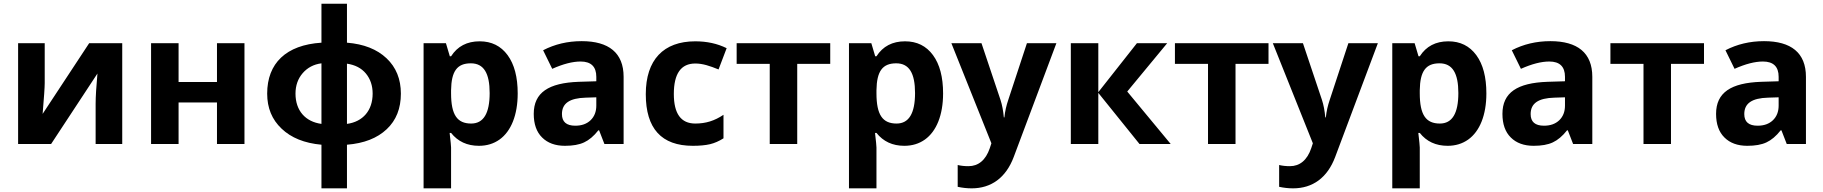

<svg xmlns="http://www.w3.org/2000/svg" viewBox="-20 -780 9877 1040"><path d="M78.1 -545.9V0H256.8L507.8 -381.8C501.5 -311 498 -256.3 498 -217.8V0H642.1V-545.9H462.9L210.9 -163.1C218.3 -251.5 222.2 -307.1 222.2 -330.1V-545.9Z M798.3 -545.9V0H947.3V-225.1H1155.3V0H1304.2V-545.9H1155.3V-335.9H947.3V-545.9Z M1859.4 -759.8H1721.2V-548.8C1529.8 -536.6 1427.2 -437.5 1427.2 -272.9C1427.2 -195.3 1453.1 -132.3 1505.4 -83C1557.1 -33.7 1628.9 -4.4 1721.2 3.9V240.2H1859.4V3.9C1951.7 -3.4 2023.4 -31.7 2074.7 -80.1C2126 -128.4 2151.4 -192.4 2151.4 -272.9C2151.4 -351.6 2125.5 -415.5 2073.7 -464.4C2022 -513.2 1950.7 -541.5 1859.4 -548.8ZM1580.6 -272.9C1580.6 -316.9 1593.8 -354 1619.6 -383.8C1645.5 -413.6 1679.2 -431.6 1721.2 -437V-108.9C1633.8 -120.6 1580.6 -181.2 1580.6 -272.9ZM1998.5 -272.9C1998.5 -181.6 1945.8 -120.6 1859.4 -108.9V-435.1C1903.3 -428.7 1937.5 -411.1 1961.9 -381.8C1986.3 -352.1 1998.5 -315.9 1998.5 -272.9Z M2574.2 9.8C2616.7 9.8 2653.8 -1.5 2685.5 -23.9C2748.5 -68.8 2784.2 -157.2 2784.2 -273.9C2784.2 -362.3 2766.1 -431.6 2729.5 -481.4C2692.9 -531.2 2642.6 -556.2 2578.1 -556.2C2509.8 -556.2 2458 -529.3 2423.3 -475.1H2416.5L2395.5 -545.9H2274.4V240.2H2423.3V19C2423.3 11.7 2420.9 -14.6 2415.5 -60.1H2423.3C2460 -13.7 2510.3 9.8 2574.2 9.8ZM2530.3 -437C2600.6 -437 2632.3 -383.3 2632.3 -275.9C2632.3 -166 2599.1 -110.8 2532.2 -110.8C2456.5 -110.8 2423.3 -157.7 2423.3 -274.9V-291C2424.8 -395 2456.5 -437 2530.3 -437Z M3357.9 0V-363.8C3357.9 -494.1 3277.3 -557.1 3130.9 -557.1C3054.2 -557.1 2984.9 -540.5 2921.9 -507.8L2971.2 -407.2C3030.3 -433.6 3081.5 -446.8 3125 -446.8C3181.6 -446.8 3210 -418.9 3210 -363.8V-339.8L3115.2 -336.9C2951.7 -331.1 2871.1 -278.8 2871.1 -163.1C2871.1 -107.9 2886.2 -64.9 2916.5 -35.2C2946.3 -5.4 2987.8 9.8 3040 9.8C3082.5 9.8 3117.2 3.9 3144 -8.8C3170.4 -21 3196.3 -42.5 3221.2 -74.2H3225.1L3253.9 0ZM3210 -208C3210 -175.3 3199.7 -148.9 3179.2 -128.9C3158.2 -108.9 3130.9 -99.1 3096.2 -99.1C3047.9 -99.1 3023.9 -120.1 3023.9 -162.1C3023.9 -220.7 3065.9 -248.5 3152.3 -251L3210 -252.9Z M3732.9 9.8C3770.5 9.8 3801.3 6.8 3826.2 1C3850.6 -4.9 3875 -15.6 3898.9 -30.8V-158.2C3850.1 -125.5 3803.2 -110.8 3746.1 -110.8C3668.5 -110.8 3629.9 -164.1 3629.9 -271C3629.9 -380.9 3668.5 -436 3746.1 -436C3786.6 -436 3825.2 -422.9 3872.1 -403.8L3916 -519C3865.7 -543.9 3809.1 -556.2 3746.1 -556.2C3573.7 -556.2 3478 -455.6 3478 -270C3478 -83.5 3563 9.8 3732.9 9.8Z M3970.2 -545.9V-434.1H4149.4V0H4298.3V-434.1H4477.1V-545.9Z M4878.4 9.8C4920.9 9.8 4958 -1.5 4989.7 -23.9C5052.7 -68.8 5088.4 -157.2 5088.4 -273.9C5088.4 -362.3 5070.3 -431.6 5033.7 -481.4C4997.1 -531.2 4946.8 -556.2 4882.3 -556.2C4814 -556.2 4762.2 -529.3 4727.5 -475.1H4720.7L4699.7 -545.9H4578.6V240.2H4727.5V19C4727.5 11.7 4725.1 -14.6 4719.7 -60.1H4727.5C4764.2 -13.7 4814.5 9.8 4878.4 9.8ZM4834.5 -437C4904.8 -437 4936.5 -383.3 4936.5 -275.9C4936.5 -166 4903.3 -110.8 4836.4 -110.8C4760.7 -110.8 4727.5 -157.7 4727.5 -274.9V-291C4729 -395 4760.7 -437 4834.5 -437Z M5350.1 -3.9 5341.3 22.9C5319.3 87.9 5278.8 120.1 5226.1 120.1C5205.1 120.1 5185.5 118.2 5167.5 113.8V231.9C5192.4 237.3 5217.3 240.2 5243.2 240.2C5348.1 240.2 5428.7 183.6 5471.2 69.8L5702.1 -545.9H5542.5L5441.4 -238.8C5431.2 -209 5423.8 -177.7 5420.4 -144H5417.5C5414.1 -180.7 5408.2 -211.9 5399.4 -238.8L5296.4 -545.9H5133.3Z M5929.2 -280.8V-545.9H5780.3V0H5929.2V-276.9L6152.3 0H6321.3L6085.9 -284.2L6302.2 -545.9H6138.2Z M6344.2 -545.9V-434.1H6523.4V0H6672.4V-434.1H6851.1V-545.9Z M7091.3 -3.9 7082.5 22.9C7060.5 87.9 7020 120.1 6967.3 120.1C6946.3 120.1 6926.8 118.2 6908.7 113.8V231.9C6933.6 237.3 6958.5 240.2 6984.4 240.2C7089.4 240.2 7169.9 183.6 7212.4 69.8L7443.4 -545.9H7283.7L7182.6 -238.8C7172.4 -209 7165 -177.7 7161.6 -144H7158.7C7155.3 -180.7 7149.4 -211.9 7140.6 -238.8L7037.6 -545.9H6874.5Z M7821.3 9.8C7863.8 9.8 7900.9 -1.5 7932.6 -23.9C7995.6 -68.8 8031.2 -157.2 8031.2 -273.9C8031.2 -362.3 8013.2 -431.6 7976.6 -481.4C7939.9 -531.2 7889.6 -556.2 7825.2 -556.2C7756.8 -556.2 7705.1 -529.3 7670.4 -475.1H7663.6L7642.6 -545.9H7521.5V240.2H7670.4V19C7670.4 11.7 7668 -14.6 7662.6 -60.1H7670.4C7707 -13.7 7757.3 9.8 7821.3 9.8ZM7777.3 -437C7847.7 -437 7879.4 -383.3 7879.4 -275.9C7879.4 -166 7846.2 -110.8 7779.3 -110.8C7703.6 -110.8 7670.4 -157.7 7670.4 -274.9V-291C7671.9 -395 7703.6 -437 7777.3 -437Z M8605 0V-363.8C8605 -494.1 8524.4 -557.1 8377.9 -557.1C8301.3 -557.1 8231.9 -540.5 8168.9 -507.8L8218.3 -407.2C8277.3 -433.6 8328.6 -446.8 8372.1 -446.8C8428.7 -446.8 8457 -418.9 8457 -363.8V-339.8L8362.3 -336.9C8198.7 -331.1 8118.2 -278.8 8118.2 -163.1C8118.2 -107.9 8133.3 -64.9 8163.6 -35.2C8193.4 -5.4 8234.9 9.8 8287.1 9.8C8329.6 9.8 8364.3 3.9 8391.1 -8.8C8417.5 -21 8443.4 -42.5 8468.3 -74.2H8472.2L8501 0ZM8457 -208C8457 -175.3 8446.8 -148.9 8426.3 -128.9C8405.3 -108.9 8377.9 -99.1 8343.3 -99.1C8294.9 -99.1 8271 -120.1 8271 -162.1C8271 -220.7 8313 -248.5 8399.4 -251L8457 -252.9Z M8703.1 -545.9V-434.1H8882.3V0H9031.2V-434.1H9210V-545.9Z M9762.2 0V-363.8C9762.2 -494.1 9681.6 -557.1 9535.2 -557.1C9458.5 -557.1 9389.2 -540.5 9326.2 -507.8L9375.5 -407.2C9434.6 -433.6 9485.8 -446.8 9529.3 -446.8C9585.9 -446.8 9614.3 -418.9 9614.3 -363.8V-339.8L9519.5 -336.9C9356 -331.1 9275.4 -278.8 9275.4 -163.1C9275.4 -107.9 9290.5 -64.9 9320.8 -35.2C9350.6 -5.4 9392.1 9.8 9444.3 9.8C9486.8 9.8 9521.5 3.9 9548.3 -8.8C9574.7 -21 9600.6 -42.5 9625.5 -74.2H9629.4L9658.2 0ZM9614.3 -208C9614.3 -175.3 9604 -148.9 9583.5 -128.9C9562.5 -108.9 9535.2 -99.1 9500.5 -99.1C9452.1 -99.1 9428.2 -120.1 9428.2 -162.1C9428.2 -220.7 9470.2 -248.5 9556.6 -251L9614.3 -252.9Z"/></svg>

Font: Noto Reveo Sans
Style: Bold
Weight: 700
Designer: Monotype Design team
Foundry: Monotype Imaging Inc.
Version: Version 1.04